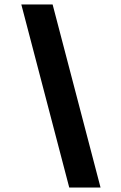

<svg xmlns="http://www.w3.org/2000/svg" viewBox="-20 -725 544 865"><path d="M433 120 217 -705H76L292 120Z"/></svg>

Font: Plus Jakarta Sans
Style: Bold Italic
Weight: 700
Italic angle: -8°
Designer: Gumpita Rahayu
Foundry: Tokotype
Version: Version 2.071;gftools[0.9.30]